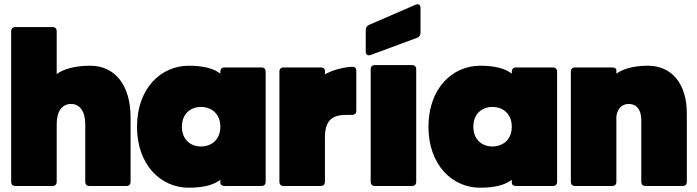

<svg xmlns="http://www.w3.org/2000/svg" viewBox="-20 -866 3246 894"><path d="M32 -720V-20C32 -7 39 0 52 0H224C237 0 244 -7 244 -20V-289C244 -347 269 -382 311 -382C351 -382 377 -347 377 -289V-20C377 -7 384 0 397 0H568C581 0 588 -7 588 -20V-320C588 -467 517 -560 400 -560C325 -560 273 -543 244 -521V-720C244 -733 237 -740 224 -740H52C39 -740 32 -733 32 -720Z M858 8C933 8 978 -7 1006 -29V-15C1006 -6 1013 0 1026 0H1197C1210 0 1217 -7 1217 -20V-532C1217 -545 1210 -552 1197 -552H1026C1013 -552 1006 -545 1006 -532V-523C978 -545 933 -560 859 -560C729 -560 618 -454 618 -276C618 -98 729 8 858 8ZM827 -276C827 -335 866 -368 916 -368C966 -368 1006 -335 1006 -276C1006 -217 966 -184 916 -184C866 -184 827 -217 827 -276Z M1281 -532V-20C1281 -7 1288 0 1301 0H1473C1486 0 1493 -7 1493 -20V-226C1493 -307 1528 -331 1593 -331H1619C1632 -331 1639 -338 1639 -351V-536C1639 -549 1632 -556 1619 -555C1571 -552 1528 -539 1493 -520V-536C1493 -546 1486 -552 1473 -552H1301C1288 -552 1281 -545 1281 -532Z M1706 -543V-20C1706 -7 1713 0 1726 0H1898C1911 0 1918 -7 1918 -20V-543C1918 -556 1911 -563 1898 -563H1726C1713 -563 1706 -556 1706 -543ZM1706 -610 1922 -690C1932 -694 1938 -702 1938 -713V-829C1938 -844 1929 -850 1915 -844L1698 -750C1688 -745 1683 -737 1683 -726V-626C1683 -612 1692 -605 1706 -610Z M2215 8C2290 8 2335 -7 2363 -29V-15C2363 -6 2370 0 2383 0H2554C2567 0 2574 -7 2574 -20V-532C2574 -545 2567 -552 2554 -552H2383C2370 -552 2363 -545 2363 -532V-523C2335 -545 2290 -560 2216 -560C2086 -560 1975 -454 1975 -276C1975 -98 2086 8 2215 8ZM2184 -276C2184 -335 2223 -368 2273 -368C2323 -368 2363 -335 2363 -276C2363 -217 2323 -184 2273 -184C2223 -184 2184 -217 2184 -276Z M2638 -532V-20C2638 -7 2645 0 2658 0H2830C2843 0 2850 -7 2850 -20V-324C2855 -361 2876 -382 2908 -382C2944 -382 2966 -355 2966 -307V-20C2966 -7 2973 0 2986 0H3158C3171 0 3178 -7 3178 -20V-338C3178 -474 3110 -560 2996 -560C2927 -560 2879 -544 2850 -523V-538C2850 -547 2843 -552 2830 -552H2658C2645 -552 2638 -545 2638 -532Z"/></svg>

Font: Malmofest Black-Rounded
Style: Regular
Weight: 800
Designer: Jonny Pinhorn (Poppins), Kolossal
Version: Version 1.004;Glyphs 3.1.2 (3151)